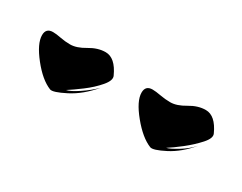

<svg xmlns="http://www.w3.org/2000/svg" viewBox="-30 -627 327 259"><g transform="rotate(30 134.0 -497.5)"><path d="M202 -457Q187 -463 171 -482.5Q155 -502 155 -515Q155 -526 166 -526Q171 -526 179 -524.5Q187 -523 195 -523Q205 -523 217.5 -530.5Q230 -538 242 -538Q257 -538 267 -516Q270 -510 261 -500Q252 -490 240.5 -481Q229 -472 221 -467Q226 -468 237.5 -475Q249 -482 257 -491Q242 -473 224.5 -464Q207 -455 202 -457ZM46 -457Q31 -463 15.5 -482.5Q0 -502 0 -515Q0 -526 11 -526Q16 -526 23.5 -524.5Q31 -523 39 -523Q49 -523 61.5 -530.5Q74 -538 86 -538Q101 -538 111 -516Q114 -510 105.5 -500Q97 -490 85 -481Q73 -472 65 -467Q71 -468 83 -476Q95 -484 104 -493Q88 -474 69.5 -464.5Q51 -455 46 -457Z"/></g></svg>

Font: Smooch
Style: Regular
Weight: 400
Designer: Robert E. Leuschke
Foundry: Robert E. Leuschke
Version: Version 1.010; ttfautohint (v1.8.3)